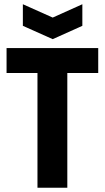

<svg xmlns="http://www.w3.org/2000/svg" viewBox="-20 -887 496 907"><path d="M157 0V-660H298V0ZM11 -542V-660H444V-542ZM88 -867 229 -804 369 -867V-765L229 -702L88 -765Z"/></svg>

Font: Bricolage Grotesque 72pt SemiCondensed
Style: Bold
Weight: 700
Width: 4
Designer: Mathieu Triay
Foundry: Atelier Triay
Version: Version 1.001;gftools[0.9.33.dev8+g029e19f]